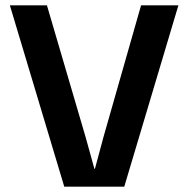

<svg xmlns="http://www.w3.org/2000/svg" viewBox="-20 -700 705 720"><path d="M221 0 17 -680H156L301 -186L334 -67H336L368 -186L509 -680H649L446 0Z"/></svg>

Font: TASA Orbiter Display
Style: Bold
Weight: 700
Designer: Weizhong Zhang
Version: Version 1.000;Glyphs 3.1.2 (3151)